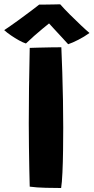

<svg xmlns="http://www.w3.org/2000/svg" viewBox="-75 -886 446 914"><path d="M216 9Q186.5 9 142.8 8Q99 7 66.5 2.5Q65.5 -30 64.5 -80.8Q63.5 -131.5 62.8 -189Q62 -246.5 62 -298.5Q62 -459.5 66.5 -658Q77.5 -658.5 106 -659.2Q134.5 -660 166 -660.5Q197.5 -661 217 -661Q219.5 -607.5 221.5 -542.2Q223.5 -477 224.8 -408.8Q226 -340.5 226 -278.5Q226 -227 225.2 -170Q224.5 -113 222.2 -64.5Q220 -16 216 9ZM211.5 -865.5Q230 -844.5 257.2 -817.2Q284.5 -790 310.5 -765.5Q336.5 -741 351 -729Q326 -711 298.2 -696.8Q270.5 -682.5 249.5 -675.5Q234.5 -692 216.8 -711.2Q199 -730.5 183.2 -747.5Q167.5 -764.5 158.5 -774.5Q147 -765.5 127.8 -749.5Q108.5 -733.5 87.2 -714.8Q66 -696 48.5 -679Q35 -683 15.5 -693.8Q-4 -704.5 -23.2 -717.8Q-42.5 -731 -55 -742.5Q-25 -762.5 10 -787.8Q45 -813 73.2 -834.5Q101.5 -856 111.5 -864Q120 -864 139.8 -864.2Q159.5 -864.5 180 -864.8Q200.5 -865 211.5 -865.5Z"/></svg>

Font: Grandstander
Style: Bold
Weight: 700
Designer: Tyler Finck
Foundry: Etcetera Type Co
Version: Version 1.200; ttfautohint (v1.8.3)